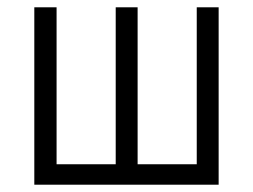

<svg xmlns="http://www.w3.org/2000/svg" viewBox="-20 -506 694 526"><path d="M74 0V-486H135V-56H297V-486H357V-56H519V-486H579V0Z"/></svg>

Font: Zen Kaku Gothic Antique
Style: Regular
Weight: 400
Designer: Yoshimichi Ohira
Foundry: Positype
Version: Version 1.001